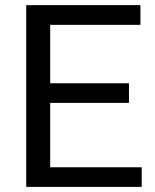

<svg xmlns="http://www.w3.org/2000/svg" viewBox="-20 -731 608 751"><path d="M484.4 -405.3H176.3V-633.8H529.3V-710.9H82.5V0H534.2V-76.7H176.3V-328.6H484.4Z"/></svg>

Font: Nahid
Style: Regular
Weight: 400
Foundry: DejaVu fonts team - Redesigned by Saber Rastikerdar
Version: Version 0.3.0